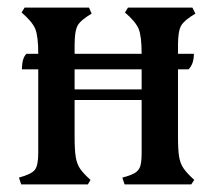

<svg xmlns="http://www.w3.org/2000/svg" viewBox="-20 -487 570 507"><path d="M493 -12 485 0H309L303 -18Q326 -24 336.5 -30.5Q347 -37 350.5 -48.5Q354 -60 354 -83V-223H177V-126Q177 -91 180 -72.5Q183 -54 191.5 -41.5Q200 -29 219 -12L212 0H36L30 -18Q63 -27 72 -38.5Q81 -50 81 -83V-304H38Q38 -334 50 -345H81Q81 -392 73 -411Q65 -430 37 -454L45 -467H215L222 -451Q193 -434 185 -419.5Q177 -405 177 -368V-345H354Q354 -392 346 -411Q338 -430 310 -454L318 -467H488L496 -451Q467 -434 458.5 -419.5Q450 -405 450 -368V-345H492Q492 -318 478 -304H450V-126Q450 -91 453 -73Q456 -55 465 -42Q474 -29 493 -12ZM354 -251V-304H177V-251Z"/></svg>

Font: Katibeh
Style: Regular
Weight: 400
Designer: Arabic design by Kourosh Beigpour, Latin design by Eduardo Tunni, engineering by Lasse Fister
Version: Version 1.000